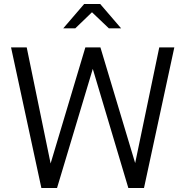

<svg xmlns="http://www.w3.org/2000/svg" viewBox="-20 -936 922 956"><path d="M186 0 35 -700H113L232 -122L405 -700H480L653 -124L773 -700H848L697 0H619L442 -593L264 0ZM522 -795 438 -875 355 -795H295L399 -916H479L583 -795Z"/></svg>

Font: Red Hat Display VF
Style: Regular
Weight: 300
Designer: Pentagram, MCKL
Foundry: Pentagram, MCKL
Version: Version 1.023